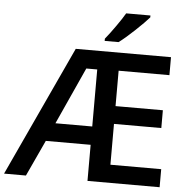

<svg xmlns="http://www.w3.org/2000/svg" viewBox="-62 -991 1034 1050"><g transform="rotate(5 455.5 -465.5)"><path d="M853 -99.1V0H457V-198.2H210.9L119.1 0H-1L330.1 -713.9H853V-615.2H574.2V-420.9H834V-323.2H574.2V-99.1ZM397 -611.8 254.9 -298.8H457V-611.8ZM560.1 -771H483.9V-783.2Q511.7 -817.4 541 -859.4Q570.8 -901.4 587.9 -931.2H721.2V-920.9Q697.8 -893.6 645 -843.8Q593.3 -795.4 560.1 -771Z"/></g></svg>

Font: Open Sans
Style: SemiBold
Weight: 600
Foundry: Ascender Corporation
Version: Version 1.10